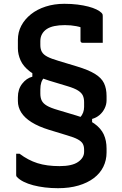

<svg xmlns="http://www.w3.org/2000/svg" viewBox="-20 -739 640 1009"><path d="M318 -719Q356 -719 387.5 -715Q419 -711 444 -704.5Q469 -698 486.5 -689.5Q504 -681 513 -672Q516 -669 517.5 -666.5Q519 -664 519.5 -661.5Q520 -659 520 -653Q520 -618 520 -583Q520 -548 520 -514Q493 -514 467 -514Q441 -514 414 -514Q409 -514 406 -517Q403 -520 403 -525Q403 -537 403 -549.5Q403 -562 403 -574.5Q403 -587 403 -599.5Q403 -612 403 -624L433 -585Q385 -607 321 -607Q290 -607 266 -602Q242 -597 226 -586.5Q210 -576 201 -560Q192 -544 192 -523V-502Q192 -481 200 -466.5Q208 -452 229 -441Q250 -430 288 -419L384 -390Q444 -372 478.5 -351Q513 -330 526.5 -302Q540 -274 540 -234V-212Q540 -190 530 -169.5Q520 -149 503 -134.5Q486 -120 464 -114V-88L369 -91Q389 -108 400.5 -121Q412 -134 417 -148Q422 -162 422 -177V-202Q422 -222 415.5 -236.5Q409 -251 390.5 -263Q372 -275 335 -286L239 -315Q174 -335 138 -362.5Q102 -390 88 -422Q74 -454 74 -485V-529Q74 -570 92 -604Q110 -638 142.5 -664Q175 -690 220 -704.5Q265 -719 318 -719ZM293 134Q359 134 390.5 112Q422 90 422 59V48Q422 29 415 16.5Q408 4 389 -6.5Q370 -17 332 -28L237 -57Q182 -74 145.5 -97Q109 -120 91.5 -148Q74 -176 74 -208V-228Q74 -270 96.5 -299Q119 -328 150 -336V-362L247 -357Q226 -346 214 -333.5Q202 -321 197 -305.5Q192 -290 192 -269V-247Q192 -225 199.5 -210Q207 -195 226.5 -183.5Q246 -172 284 -161L381 -132Q442 -114 476.5 -89Q511 -64 525.5 -32Q540 0 540 42V62Q540 103 523 137.5Q506 172 473 197Q440 222 392.5 236Q345 250 285 250Q249 250 216 246Q183 242 154.5 234.5Q126 227 104 216Q82 205 68 190Q67 188 66 186Q65 184 65 182Q65 154 65 125.5Q65 97 65 69H83Q128 103 177 118.5Q226 134 293 134Z"/></svg>

Font: Recursive SemiBold
Style: Regular
Weight: 600
Version: Version 1.085